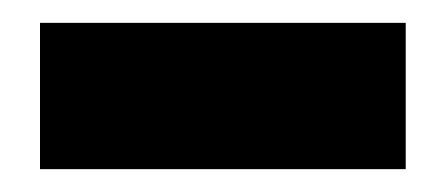

<svg xmlns="http://www.w3.org/2000/svg" viewBox="-20 -782 380 168"><path d="M15 -762V-634H335V-762Z"/></svg>

Font: Montserrat-Arabic Black
Style: Regular
Weight: 900
Designer: Mohamed Gaber
Foundry: Kief Type Foundry
Version: Version 5.008;PS 005.008;hotconv 1.0.88;makeotf.lib2.5.64775